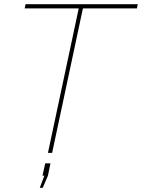

<svg xmlns="http://www.w3.org/2000/svg" viewBox="-20 -730 678 917"><path d="M356 -690H98L102 -710H638L634 -690H376L229 0H209ZM170 167 192 109H183L196 50H221L209 109L184 167Z"/></svg>

Font: Raleway Thin Thin
Style: Italic
Weight: 250
Italic angle: -12°
Version: Version 4.026